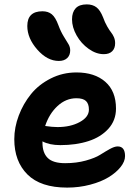

<svg xmlns="http://www.w3.org/2000/svg" viewBox="-20 -809 629 872"><path d="M451.2 -563Q416.5 -563 382.6 -587.2Q348.6 -611.3 327.9 -648.2Q307.1 -685.1 307.1 -721.2Q307.1 -753.4 323.5 -771.2Q339.8 -789.1 374 -789.1Q400.4 -789.1 417.7 -776.1Q435.1 -763.2 448.2 -730Q456.1 -707.5 466.8 -689Q477.5 -670.4 484.9 -661.4Q492.2 -652.3 497.6 -639.9Q502.9 -627.4 502.9 -612.8Q502.9 -589.4 489.5 -576.2Q476.1 -563 451.2 -563ZM247.1 -532.2Q194.8 -532.2 149.4 -583.7Q104 -635.3 104 -690.9Q104 -757.8 172.9 -757.8Q198.7 -757.8 215.3 -744.1Q231.9 -730.5 245.1 -694.8Q255.9 -665.5 269.8 -643.1Q283.7 -620.6 291.3 -607.9Q298.8 -595.2 298.8 -580.1Q298.8 -558.1 285.2 -545.2Q271.5 -532.2 247.1 -532.2ZM285.2 43Q164.6 43 104.7 -16.6Q44.9 -76.2 44.9 -176.8Q44.9 -230.5 65.2 -284.2Q85.4 -337.9 120.8 -381.6Q156.2 -425.3 210.4 -452.6Q264.6 -480 327.1 -480Q409.7 -480 458.3 -437.5Q506.8 -395 506.8 -315.9Q506.8 -262.2 472.2 -224.1Q437.5 -186 381.3 -168Q325.2 -149.9 253.9 -149.9Q204.6 -149.9 172.9 -167V-160.2Q172.9 -115.2 196.8 -91.6Q220.7 -67.9 275.9 -67.9Q327.1 -67.9 369.9 -79.8Q412.6 -91.8 434.8 -106Q457 -120.1 478.5 -132.1Q500 -144 514.2 -144Q547.9 -144 547.9 -100.1Q547.9 -75.7 527.6 -50.3Q507.3 -24.9 473.4 -4.2Q439.5 16.6 389.4 29.8Q339.4 43 285.2 43ZM327.1 -362.8Q279.3 -362.8 241.2 -327.4Q203.1 -292 185.1 -236.8Q218.3 -231.9 241.2 -231.9Q300.3 -231.9 342 -254.6Q383.8 -277.3 383.8 -311Q383.8 -337.4 370.6 -350.1Q357.4 -362.8 327.1 -362.8Z"/></svg>

Font: Shantell Sans Bouncy
Style: Regular
Weight: 600
Designer: Stephen Nixon, Anya Danilova, Shantell Martin
Foundry: Arrow Type
Version: Version 1.006;[9816181b4]